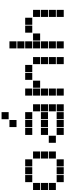

<svg xmlns="http://www.w3.org/2000/svg" viewBox="785 -1620 830 2440"><g transform="rotate(-90 1200.0 -400.0)"><path d="M106 -495Q105 -495 105 -495Q105 -495 105 -494V-406Q105 -405 105 -405Q105 -405 106 -405H194Q195 -405 195 -405Q195 -405 195 -406V-494Q195 -495 195 -495Q195 -495 194 -495ZM206 -495Q205 -495 205 -495Q205 -495 205 -494V-406Q205 -405 205 -405Q205 -405 206 -405H294Q295 -405 295 -405Q295 -405 295 -406V-494Q295 -495 295 -495Q295 -495 294 -495ZM306 -495Q305 -495 305 -495Q305 -495 305 -494V-406Q305 -405 305 -405Q305 -405 306 -405H394Q395 -405 395 -405Q395 -405 395 -406V-494Q395 -495 395 -495Q395 -495 394 -495ZM6 -395Q5 -395 5 -395Q5 -395 5 -394V-306Q5 -305 5 -305Q5 -305 6 -305H94Q95 -305 95 -305Q95 -305 95 -306V-394Q95 -395 95 -395Q95 -395 94 -395ZM406 -395Q405 -395 405 -395Q405 -395 405 -394V-306Q405 -305 405 -305Q405 -305 406 -305H494Q495 -305 495 -305Q495 -305 495 -306V-394Q495 -395 495 -395Q495 -395 494 -395ZM6 -295Q5 -295 5 -295Q5 -295 5 -294V-206Q5 -205 5 -205Q5 -205 6 -205H94Q95 -205 95 -205Q95 -205 95 -206V-294Q95 -295 95 -295Q95 -295 94 -295ZM406 -295Q405 -295 405 -295Q405 -295 405 -294V-206Q405 -205 405 -205Q405 -205 406 -205H494Q495 -205 495 -205Q495 -205 495 -206V-294Q495 -295 495 -295Q495 -295 494 -295ZM6 -195Q5 -195 5 -195Q5 -195 5 -194V-106Q5 -105 5 -105Q5 -105 6 -105H94Q95 -105 95 -105Q95 -105 95 -106V-194Q95 -195 95 -195Q95 -195 94 -195ZM406 -195Q405 -195 405 -195Q405 -195 405 -194V-106Q405 -105 405 -105Q405 -105 406 -105H494Q495 -105 495 -105Q495 -105 495 -106V-194Q495 -195 495 -195Q495 -195 494 -195ZM106 -95Q105 -95 105 -95Q105 -95 105 -94V-6Q105 -5 105 -5Q105 -5 106 -5H194Q195 -5 195 -5Q195 -5 195 -6V-94Q195 -95 195 -95Q195 -95 194 -95ZM206 -95Q205 -95 205 -95Q205 -95 205 -94V-6Q205 -5 205 -5Q205 -5 206 -5H294Q295 -5 295 -5Q295 -5 295 -6V-94Q295 -95 295 -95Q295 -95 294 -95ZM306 -95Q305 -95 305 -95Q305 -95 305 -94V-6Q305 -5 305 -5Q305 -5 306 -5H394Q395 -5 395 -5Q395 -5 395 -6V-94Q395 -95 395 -95Q395 -95 394 -95Z M906 -795Q905 -795 905 -795Q905 -795 905 -794V-706Q905 -705 905 -705Q905 -705 906 -705H994Q995 -705 995 -705Q995 -705 995 -706V-794Q995 -795 995 -795Q995 -795 994 -795ZM806 -695Q805 -695 805 -695Q805 -695 805 -694V-606Q805 -605 805 -605Q805 -605 806 -605H894Q895 -605 895 -605Q895 -605 895 -606V-694Q895 -695 895 -695Q895 -695 894 -695ZM706 -495Q705 -495 705 -495Q705 -495 705 -494V-406Q705 -405 705 -405Q705 -405 706 -405H794Q795 -405 795 -405Q795 -405 795 -406V-494Q795 -495 795 -495Q795 -495 794 -495ZM806 -495Q805 -495 805 -495Q805 -495 805 -494V-406Q805 -405 805 -405Q805 -405 806 -405H894Q895 -405 895 -405Q895 -405 895 -406V-494Q895 -495 895 -495Q895 -495 894 -495ZM906 -495Q905 -495 905 -495Q905 -495 905 -494V-406Q905 -405 905 -405Q905 -405 906 -405H994Q995 -405 995 -405Q995 -405 995 -406V-494Q995 -495 995 -495Q995 -495 994 -495ZM1006 -395Q1005 -395 1005 -395Q1005 -395 1005 -394V-306Q1005 -305 1005 -305Q1005 -305 1006 -305H1094Q1095 -305 1095 -305Q1095 -305 1095 -306V-394Q1095 -395 1095 -395Q1095 -395 1094 -395ZM706 -295Q705 -295 705 -295Q705 -295 705 -294V-206Q705 -205 705 -205Q705 -205 706 -205H794Q795 -205 795 -205Q795 -205 795 -206V-294Q795 -295 795 -295Q795 -295 794 -295ZM806 -295Q805 -295 805 -295Q805 -295 805 -294V-206Q805 -205 805 -205Q805 -205 806 -205H894Q895 -205 895 -205Q895 -205 895 -206V-294Q895 -295 895 -295Q895 -295 894 -295ZM906 -295Q905 -295 905 -295Q905 -295 905 -294V-206Q905 -205 905 -205Q905 -205 906 -205H994Q995 -205 995 -205Q995 -205 995 -206V-294Q995 -295 995 -295Q995 -295 994 -295ZM1006 -295Q1005 -295 1005 -295Q1005 -295 1005 -294V-206Q1005 -205 1005 -205Q1005 -205 1006 -205H1094Q1095 -205 1095 -205Q1095 -205 1095 -206V-294Q1095 -295 1095 -295Q1095 -295 1094 -295ZM606 -195Q605 -195 605 -195Q605 -195 605 -194V-106Q605 -105 605 -105Q605 -105 606 -105H694Q695 -105 695 -105Q695 -105 695 -106V-194Q695 -195 695 -195Q695 -195 694 -195ZM1006 -195Q1005 -195 1005 -195Q1005 -195 1005 -194V-106Q1005 -105 1005 -105Q1005 -105 1006 -105H1094Q1095 -105 1095 -105Q1095 -105 1095 -106V-194Q1095 -195 1095 -195Q1095 -195 1094 -195ZM706 -95Q705 -95 705 -95Q705 -95 705 -94V-6Q705 -5 705 -5Q705 -5 706 -5H794Q795 -5 795 -5Q795 -5 795 -6V-94Q795 -95 795 -95Q795 -95 794 -95ZM806 -95Q805 -95 805 -95Q805 -95 805 -94V-6Q805 -5 805 -5Q805 -5 806 -5H894Q895 -5 895 -5Q895 -5 895 -6V-94Q895 -95 895 -95Q895 -95 894 -95ZM906 -95Q905 -95 905 -95Q905 -95 905 -94V-6Q905 -5 905 -5Q905 -5 906 -5H994Q995 -5 995 -5Q995 -5 995 -6V-94Q995 -95 995 -95Q995 -95 994 -95ZM1006 -95Q1005 -95 1005 -95Q1005 -95 1005 -94V-6Q1005 -5 1005 -5Q1005 -5 1006 -5H1094Q1095 -5 1095 -5Q1095 -5 1095 -6V-94Q1095 -95 1095 -95Q1095 -95 1094 -95Z M1206 -495Q1205 -495 1205 -495Q1205 -495 1205 -494V-406Q1205 -405 1205 -405Q1205 -405 1206 -405H1294Q1295 -405 1295 -405Q1295 -405 1295 -406V-494Q1295 -495 1295 -495Q1295 -495 1294 -495ZM1406 -495Q1405 -495 1405 -495Q1405 -495 1405 -494V-406Q1405 -405 1405 -405Q1405 -405 1406 -405H1494Q1495 -405 1495 -405Q1495 -405 1495 -406V-494Q1495 -495 1495 -495Q1495 -495 1494 -495ZM1506 -495Q1505 -495 1505 -495Q1505 -495 1505 -494V-406Q1505 -405 1505 -405Q1505 -405 1506 -405H1594Q1595 -405 1595 -405Q1595 -405 1595 -406V-494Q1595 -495 1595 -495Q1595 -495 1594 -495ZM1206 -395Q1205 -395 1205 -395Q1205 -395 1205 -394V-306Q1205 -305 1205 -305Q1205 -305 1206 -305H1294Q1295 -305 1295 -305Q1295 -305 1295 -306V-394Q1295 -395 1295 -395Q1295 -395 1294 -395ZM1306 -395Q1305 -395 1305 -395Q1305 -395 1305 -394V-306Q1305 -305 1305 -305Q1305 -305 1306 -305H1394Q1395 -305 1395 -305Q1395 -305 1395 -306V-394Q1395 -395 1395 -395Q1395 -395 1394 -395ZM1606 -395Q1605 -395 1605 -395Q1605 -395 1605 -394V-306Q1605 -305 1605 -305Q1605 -305 1606 -305H1694Q1695 -305 1695 -305Q1695 -305 1695 -306V-394Q1695 -395 1695 -395Q1695 -395 1694 -395ZM1206 -295Q1205 -295 1205 -295Q1205 -295 1205 -294V-206Q1205 -205 1205 -205Q1205 -205 1206 -205H1294Q1295 -205 1295 -205Q1295 -205 1295 -206V-294Q1295 -295 1295 -295Q1295 -295 1294 -295ZM1606 -295Q1605 -295 1605 -295Q1605 -295 1605 -294V-206Q1605 -205 1605 -205Q1605 -205 1606 -205H1694Q1695 -205 1695 -205Q1695 -205 1695 -206V-294Q1695 -295 1695 -295Q1695 -295 1694 -295ZM1206 -195Q1205 -195 1205 -195Q1205 -195 1205 -194V-106Q1205 -105 1205 -105Q1205 -105 1206 -105H1294Q1295 -105 1295 -105Q1295 -105 1295 -106V-194Q1295 -195 1295 -195Q1295 -195 1294 -195ZM1606 -195Q1605 -195 1605 -195Q1605 -195 1605 -194V-106Q1605 -105 1605 -105Q1605 -105 1606 -105H1694Q1695 -105 1695 -105Q1695 -105 1695 -106V-194Q1695 -195 1695 -195Q1695 -195 1694 -195ZM1206 -95Q1205 -95 1205 -95Q1205 -95 1205 -94V-6Q1205 -5 1205 -5Q1205 -5 1206 -5H1294Q1295 -5 1295 -5Q1295 -5 1295 -6V-94Q1295 -95 1295 -95Q1295 -95 1294 -95ZM1606 -95Q1605 -95 1605 -95Q1605 -95 1605 -94V-6Q1605 -5 1605 -5Q1605 -5 1606 -5H1694Q1695 -5 1695 -5Q1695 -5 1695 -6V-94Q1695 -95 1695 -95Q1695 -95 1694 -95Z M1806 -695Q1805 -695 1805 -695Q1805 -695 1805 -694V-606Q1805 -605 1805 -605Q1805 -605 1806 -605H1894Q1895 -605 1895 -605Q1895 -605 1895 -606V-694Q1895 -695 1895 -695Q1895 -695 1894 -695ZM1806 -595Q1805 -595 1805 -595Q1805 -595 1805 -594V-506Q1805 -505 1805 -505Q1805 -505 1806 -505H1894Q1895 -505 1895 -505Q1895 -505 1895 -506V-594Q1895 -595 1895 -595Q1895 -595 1894 -595ZM1806 -495Q1805 -495 1805 -495Q1805 -495 1805 -494V-406Q1805 -405 1805 -405Q1805 -405 1806 -405H1894Q1895 -405 1895 -405Q1895 -405 1895 -406V-494Q1895 -495 1895 -495Q1895 -495 1894 -495ZM2006 -495Q2005 -495 2005 -495Q2005 -495 2005 -494V-406Q2005 -405 2005 -405Q2005 -405 2006 -405H2094Q2095 -405 2095 -405Q2095 -405 2095 -406V-494Q2095 -495 2095 -495Q2095 -495 2094 -495ZM2106 -495Q2105 -495 2105 -495Q2105 -495 2105 -494V-406Q2105 -405 2105 -405Q2105 -405 2106 -405H2194Q2195 -405 2195 -405Q2195 -405 2195 -406V-494Q2195 -495 2195 -495Q2195 -495 2194 -495ZM1806 -395Q1805 -395 1805 -395Q1805 -395 1805 -394V-306Q1805 -305 1805 -305Q1805 -305 1806 -305H1894Q1895 -305 1895 -305Q1895 -305 1895 -306V-394Q1895 -395 1895 -395Q1895 -395 1894 -395ZM1906 -395Q1905 -395 1905 -395Q1905 -395 1905 -394V-306Q1905 -305 1905 -305Q1905 -305 1906 -305H1994Q1995 -305 1995 -305Q1995 -305 1995 -306V-394Q1995 -395 1995 -395Q1995 -395 1994 -395ZM2206 -395Q2205 -395 2205 -395Q2205 -395 2205 -394V-306Q2205 -305 2205 -305Q2205 -305 2206 -305H2294Q2295 -305 2295 -305Q2295 -305 2295 -306V-394Q2295 -395 2295 -395Q2295 -395 2294 -395ZM1806 -295Q1805 -295 1805 -295Q1805 -295 1805 -294V-206Q1805 -205 1805 -205Q1805 -205 1806 -205H1894Q1895 -205 1895 -205Q1895 -205 1895 -206V-294Q1895 -295 1895 -295Q1895 -295 1894 -295ZM2206 -295Q2205 -295 2205 -295Q2205 -295 2205 -294V-206Q2205 -205 2205 -205Q2205 -205 2206 -205H2294Q2295 -205 2295 -205Q2295 -205 2295 -206V-294Q2295 -295 2295 -295Q2295 -295 2294 -295ZM1806 -195Q1805 -195 1805 -195Q1805 -195 1805 -194V-106Q1805 -105 1805 -105Q1805 -105 1806 -105H1894Q1895 -105 1895 -105Q1895 -105 1895 -106V-194Q1895 -195 1895 -195Q1895 -195 1894 -195ZM2206 -195Q2205 -195 2205 -195Q2205 -195 2205 -194V-106Q2205 -105 2205 -105Q2205 -105 2206 -105H2294Q2295 -105 2295 -105Q2295 -105 2295 -106V-194Q2295 -195 2295 -195Q2295 -195 2294 -195ZM1806 -95Q1805 -95 1805 -95Q1805 -95 1805 -94V-6Q1805 -5 1805 -5Q1805 -5 1806 -5H1894Q1895 -5 1895 -5Q1895 -5 1895 -6V-94Q1895 -95 1895 -95Q1895 -95 1894 -95ZM2206 -95Q2205 -95 2205 -95Q2205 -95 2205 -94V-6Q2205 -5 2205 -5Q2205 -5 2206 -5H2294Q2295 -5 2295 -5Q2295 -5 2295 -6V-94Q2295 -95 2295 -95Q2295 -95 2294 -95Z"/></g></svg>

Font: Doto Black
Style: Regular
Weight: 900
Monospace: yes
Version: Version 1.000